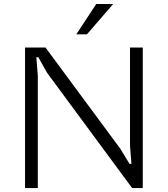

<svg xmlns="http://www.w3.org/2000/svg" viewBox="-20 -957 854 977"><path d="M107.4 0V-715.3H211.4L591.8 -200.7L639.2 -123H648.9L641.6 -215.8V-715.3H706.5V0H652.3L219.7 -586.4L174.8 -666H165L172.4 -570.3V0ZM368.2 -782.2 469.7 -936.5H555.7L422.4 -782.2Z"/></svg>

Font: Proza Libre
Style: Light
Weight: 300
Designer: Jasper de Waard
Foundry: Jasper de Waard
Version: Version 1.000; ttfautohint (v1.4.1.8-43bc)